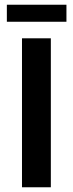

<svg xmlns="http://www.w3.org/2000/svg" viewBox="-20 -792 308 812"><path d="M195 -630V0H73V-630ZM261 -772V-700H9V-772Z"/></svg>

Font: Mukta SemiBold
Style: Regular
Weight: 600
Designer: Girish Dalvi and Yashodeep Gholap
Foundry: Ek Type
Version: Version 2.538;PS 1.002;hotconv 16.6.51;makeotf.lib2.5.65220;